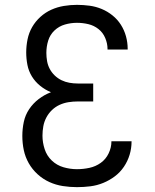

<svg xmlns="http://www.w3.org/2000/svg" viewBox="-20 -763 640 791"><path d="M297 8Q268 8 239 3.5Q210 -1 183.5 -13Q157 -25 135 -45Q113 -65 98.5 -90.5Q84 -116 78 -144.5Q72 -173 72 -203Q72 -232 78 -260.5Q84 -289 100 -313Q116 -337 139.5 -355Q163 -373 190 -383Q166 -393 145.5 -409.5Q125 -426 111.5 -448Q98 -470 93 -495.5Q88 -521 88 -547Q88 -574 93.5 -601Q99 -628 112.5 -651.5Q126 -675 146.5 -693.5Q167 -712 191.5 -723Q216 -734 243 -738.5Q270 -743 297 -743Q323 -743 349 -739.5Q375 -736 399 -726Q423 -716 443.5 -699.5Q464 -683 478 -661Q492 -639 499 -613.5Q506 -588 506 -562Q506 -561 506 -560Q506 -559 506 -559H423Q423 -559 423 -559.5Q423 -560 423 -561Q423 -584 413.5 -606.5Q404 -629 385.5 -643.5Q367 -658 344 -663.5Q321 -669 297 -669Q272 -669 247.5 -662Q223 -655 204.5 -637.5Q186 -620 178.5 -595.5Q171 -571 171 -545Q171 -528 174 -511Q177 -494 185 -479Q193 -464 205.5 -452Q218 -440 233.5 -432.5Q249 -425 266 -422Q283 -419 300 -419H364V-345H300Q281 -345 262 -342Q243 -339 225.5 -331Q208 -323 194 -309.5Q180 -296 171 -279Q162 -262 158.5 -243Q155 -224 155 -204Q155 -176 164 -148.5Q173 -121 193.5 -101.5Q214 -82 241.5 -74Q269 -66 297 -66Q323 -66 348.5 -71.5Q374 -77 395 -92Q416 -107 427.5 -131Q439 -155 439 -180Q439 -181 439 -181Q439 -181 439 -181H522Q522 -181 522 -180.5Q522 -180 522 -180Q522 -152 514 -125.5Q506 -99 490.5 -76Q475 -53 453 -36.5Q431 -20 405.5 -9.5Q380 1 352.5 4.5Q325 8 297 8Z"/></svg>

Font: Zed Mono Extended
Style: Regular
Weight: 400
Width: 7
Monospace: yes
Designer: Belleve Invis
Foundry: Belleve Invis
Version: Version 1.0.0; ttfautohint (v1.8.4)